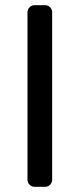

<svg xmlns="http://www.w3.org/2000/svg" viewBox="-20 -720 307 740"><path d="M113 0Q102 0 94 -8Q86 -16 86 -27V-673Q86 -684 94 -692Q102 -700 113 -700H154Q165 -700 173 -692Q181 -684 181 -673V-27Q181 -16 173 -8Q165 0 154 0Z"/></svg>

Font: Rubik
Style: Regular
Weight: 400
Designer: Hubert & Fischer
Foundry: Hubert & Fischer
Version: Version 1.002; ttfautohint (v1.6)